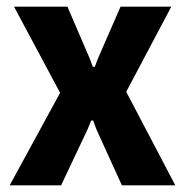

<svg xmlns="http://www.w3.org/2000/svg" viewBox="-20 -555 556 575"><path d="M9 0H163L242 -167L253 -194H259L269 -167L345 0H505L358 -280L493 -535H341L273 -379L264 -355H258L249 -379L182 -535H22L160 -277Z"/></svg>

Font: Mona Sans SemiCondensed
Style: Bold
Weight: 700
Width: 4
Designer: Deni Anggara
Foundry: GitHub
Version: Version 2.000